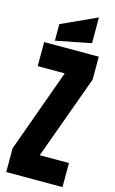

<svg xmlns="http://www.w3.org/2000/svg" viewBox="-160 -1160 730 1219"><g transform="rotate(15 205.0 -550.5)"><path d="M15.6 0V-156.2L212.4 -701.2H34.7V-859.4H393.6V-709L193.4 -158.2H385.3V0ZM98.1 -885.3V-994.1L330.1 -1100.6V-931.2Z"/></g></svg>

Font: Anton SC
Style: Regular
Weight: 400
Designer: Vernon Adams
Foundry: Vernon Adams
Version: Version 2.116; ttfautohint (v1.8.4.7-5d5b)